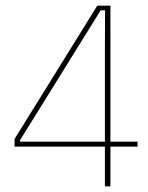

<svg xmlns="http://www.w3.org/2000/svg" viewBox="-20 -659 523 679"><path d="M370.5 0H351V-497L351.5 -622.5H336L51 -163.5V-147L43 -158H466.5V-140.5H31.5V-167.5L324 -639H370.5Z"/></svg>

Font: Anek Malayalam Medium Thin
Style: Regular
Weight: 250
Version: Version 1.003